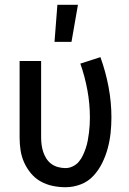

<svg xmlns="http://www.w3.org/2000/svg" viewBox="-20 -775 540 803"><path d="M254 8Q227 8 200.5 2.5Q174 -3 150.5 -16Q127 -29 109.5 -50Q92 -71 81 -95.5Q70 -120 66 -146.5Q62 -173 62 -200V-520H152V-200Q152 -185 154 -169.5Q156 -154 161 -139Q166 -124 174.5 -111Q183 -98 195.5 -89Q208 -80 223.5 -76Q239 -72 254 -72Q270 -72 285 -79.5Q300 -87 310 -99Q320 -111 327 -126Q334 -141 339 -156Q344 -171 347 -187Q350 -203 352 -219Q354 -235 355 -251Q356 -267 356 -283Q356 -341 345.5 -398Q335 -455 316 -509L400 -536Q422 -475 434 -411.5Q446 -348 446 -284Q446 -251 442.5 -218.5Q439 -186 430.5 -154.5Q422 -123 407.5 -93.5Q393 -64 371 -40Q349 -16 318 -4Q287 8 254 8ZM208 -600 220 -755H306L279 -600Z"/></svg>

Font: Iosevka Term Curly Medium
Style: Regular
Weight: 500
Designer: Belleve Invis
Foundry: Belleve Invis
Version: Version 32.3.0